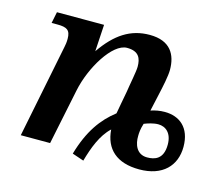

<svg xmlns="http://www.w3.org/2000/svg" viewBox="-87 -657 924 803"><g transform="rotate(15 375.0 -255.0)"><path d="M414 -121C420 -38 472 10 570 10C671 10 725 -47 725 -129C725 -212 676 -250 612 -250C590 -250 570 -246 552 -240L568 -312C577 -352 587 -399 587 -425C587 -491 558 -545 468 -545C385 -545 323 -504 265 -420L272 -536H68L58 -487H83C124 -487 140 -478 140 -440C140 -424 138 -414 136 -404L55 0H182L232 -242C253 -344 327 -468 390 -468C442 -468 453 -439 453 -403C453 -382 441 -325 440 -315L436 -290C428 -249 424 -224 418 -192C360 -147 315 -86 285 18L335 35C352 -25 374 -84 414 -121ZM589 -47C542 -47 529 -90 530 -124C530 -137 531 -154 539 -179C554 -185 578 -193 599 -193C631 -193 659 -171 659 -121C659 -57 621 -47 589 -47Z"/></g></svg>

Font: Noto Serif Semi
Style: Italic
Weight: 600
Italic angle: -12°
Designer: Monotype Design Team
Foundry: Monotype Imaging Inc.
Version: Version 1.901